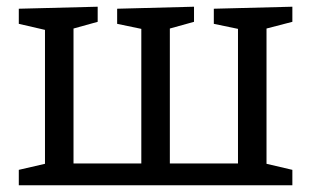

<svg xmlns="http://www.w3.org/2000/svg" viewBox="-20 -552 927 572"><path d="M851 -532V-487L774 -467V-64L851 -46V0H36V-46L114 -64V-463L36 -481V-526L271 -532V-487L199 -467V-65H401V-466L329 -481V-526L558 -532V-487L486 -467V-65H689V-466L617 -481V-526Z"/></svg>

Font: Bitter Pro
Style: Regular
Weight: 400
Designer: Sol Matas, and Bitter project Authors
Foundry: Sol Matas
Version: Version 1.010